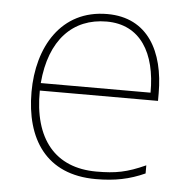

<svg xmlns="http://www.w3.org/2000/svg" viewBox="-45 -582 629 636"><g transform="rotate(5 270.0 -264.0)"><path d="M287 -538C133 -538 59 -408 59 -259C59 -104 130 10 296 10C360 10 408 0 459 -23V-50C397 -22 360 -15 296 -15C159 -15 84 -105 86 -266H479V-291C479 -430 422 -538 287 -538ZM287 -513C399 -513 453 -423 452 -291H87C99 -436 175 -513 287 -513Z"/></g></svg>

Font: Noto Sans Devanagari UI Thin
Style: Regular
Weight: 100
Designer: Jelle Bosma - Monotype Design Team
Foundry: Monotype Imaging Inc.
Version: Version 2.004